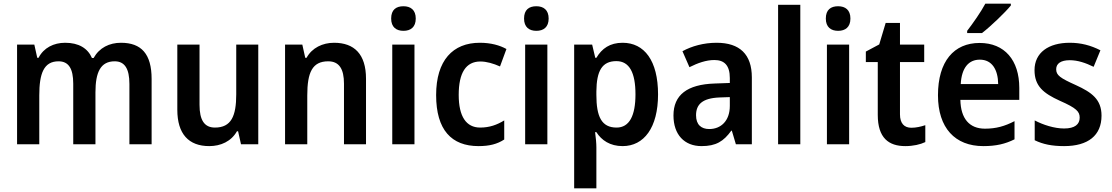

<svg xmlns="http://www.w3.org/2000/svg" viewBox="-20 -786 6058 1046"><path d="M639 -553C576 -553 521 -526 490 -470H481C458 -523 409 -553 335 -553C273 -553 218 -526 190 -471H183L167 -543H73V0H194V-266C194 -385 218 -452 299 -452C354 -452 379 -412 379 -330V0H500V-283C500 -393 528 -452 605 -452C659 -452 685 -412 685 -329V0H806V-356C806 -492 750 -553 639 -553Z M1387 -543H1267V-272C1267 -154 1240 -91 1151 -91C1093 -91 1067 -132 1067 -215V-543H946V-188C946 -56 1008 10 1120 10C1183 10 1240 -16 1271 -71H1277L1293 0H1387Z M1800 -553C1738 -553 1680 -526 1650 -471H1643L1627 -543H1533V0H1654V-266C1654 -391 1681 -452 1768 -452C1828 -452 1854 -410 1854 -330V0H1974V-357C1974 -491 1910 -553 1800 -553Z M2178 -752C2138 -752 2111 -733 2111 -685C2111 -638 2139 -618 2178 -618C2217 -618 2245 -638 2245 -685C2245 -732 2217 -752 2178 -752ZM2238 -543H2117V0H2238Z M2587 10C2646 10 2689 -1 2727 -26V-130C2688 -106 2647 -91 2596 -91C2520 -91 2479 -151 2479 -269C2479 -389 2518 -451 2597 -451C2631 -451 2668 -440 2704 -424L2739 -519C2703 -539 2655 -553 2594 -553C2447 -553 2356 -457 2356 -268C2356 -78 2440 10 2587 10Z M2902 -752C2862 -752 2835 -733 2835 -685C2835 -638 2863 -618 2902 -618C2941 -618 2969 -638 2969 -685C2969 -732 2941 -752 2902 -752ZM2962 -543H2841V0H2962Z M3372 -553C3303 -553 3259 -522 3229 -471H3223L3206 -543H3108V240H3229V17C3229 -6 3226 -37 3222 -66H3229C3257 -22 3303 10 3372 10C3488 10 3565 -90 3565 -272C3565 -456 3490 -553 3372 -553ZM3338 -453C3409 -453 3442 -390 3442 -272C3442 -156 3409 -91 3339 -91C3257 -91 3229 -151 3229 -269V-288C3230 -400 3260 -453 3338 -453Z M3884 -553C3814 -553 3749 -535 3698 -507L3736 -420C3782 -443 3827 -459 3872 -459C3926 -459 3956 -430 3956 -361V-334L3873 -331C3724 -326 3649 -269 3649 -157C3649 -53 3708 10 3802 10C3881 10 3922 -16 3964 -74H3967L3989 0H4076V-364C4076 -490 4010 -553 3884 -553ZM3899 -255 3956 -257V-209C3956 -128 3908 -83 3844 -83C3801 -83 3772 -106 3772 -158C3772 -217 3806 -251 3899 -255Z M4340 0V-760H4219V0Z M4546 -752C4506 -752 4479 -733 4479 -685C4479 -638 4507 -618 4546 -618C4585 -618 4613 -638 4613 -685C4613 -732 4585 -752 4546 -752ZM4606 -543H4485V0H4606Z M4945 -90C4906 -90 4883 -114 4883 -163V-448H5015V-543H4883V-661H4805L4770 -544L4697 -505V-448H4762V-160C4762 -34 4822 10 4912 10C4955 10 4994 1 5021 -12V-104C4997 -96 4971 -90 4945 -90Z M5487 -756V-766H5348C5324 -721 5282 -661 5249 -618V-606H5330C5378 -643 5456 -718 5487 -756ZM5317 -552C5177 -552 5090 -452 5090 -267C5090 -89 5183 10 5337 10C5407 10 5457 -2 5507 -27V-126C5453 -98 5406 -85 5346 -85C5261 -85 5214 -140 5212 -242H5533V-307C5533 -458 5453 -552 5317 -552ZM5318 -461C5385 -461 5417 -406 5418 -328H5214C5219 -418 5258 -461 5318 -461Z M5981 -156C5981 -245 5927 -283 5842 -322C5755 -361 5734 -376 5734 -409C5734 -440 5760 -458 5808 -458C5852 -458 5895 -443 5938 -422L5975 -512C5922 -539 5869 -553 5808 -553C5692 -553 5616 -499 5616 -404C5616 -317 5664 -278 5754 -237C5845 -197 5862 -178 5862 -145C5862 -109 5836 -86 5777 -86C5724 -86 5662 -106 5617 -130V-22C5662 0 5711 10 5777 10C5908 10 5981 -48 5981 -156Z"/></svg>

Font: Noto Sans Arabic SemCond SemBd
Style: Regular
Weight: 600
Width: 4
Designer: Monotype Design Team, Nadine Chahine, Nizar Qandah and Khaled Hosny
Foundry: Monotype Imaging Inc.
Version: Version 2.012